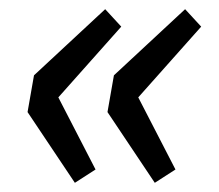

<svg xmlns="http://www.w3.org/2000/svg" viewBox="-20 -460 477 418"><path d="M143 -62 40 -216 54 -296 209 -440 244 -402 107 -248 188 -91ZM317 -62 214 -216 228 -296 383 -440 418 -402 281 -248 362 -91Z"/></svg>

Font: Source Sans 3 ExtraLight SemiBold
Style: Italic
Weight: 600
Italic angle: -11°
Version: Version 3.052;hotconv 1.1.0;makeotfexe 2.6.0